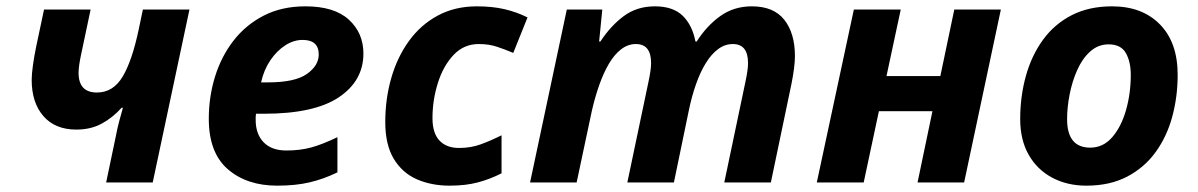

<svg xmlns="http://www.w3.org/2000/svg" viewBox="-20 -576 3781 606"><path d="M94 -428 119 -546H266L236 -404Q228 -367 228 -346Q228 -284 286 -284Q337 -284 367 -334Q397 -384 418 -484L431 -546H578L462 0H315L346 -148Q350 -170 356 -192.5Q362 -215 368 -236H364Q335 -204 300.5 -185.5Q266 -167 221 -167Q154 -167 117 -209.5Q80 -252 80 -324Q80 -342 84 -370.5Q88 -399 94 -428Z M855 10Q759 10 699 -42Q639 -94 639 -201Q639 -270 658.5 -333.5Q678 -397 716.5 -447Q755 -497 812 -526.5Q869 -556 944 -556Q1035 -556 1081 -514Q1127 -472 1127 -407Q1127 -321 1049.5 -269Q972 -217 813 -217H788Q787 -211 787 -206.5Q787 -202 787 -197Q787 -153 812 -127Q837 -101 884 -101Q927 -101 962 -110.5Q997 -120 1045 -143V-32Q1002 -11 957.5 -0.5Q913 10 855 10ZM804 -316H826Q911 -316 948.5 -342.5Q986 -369 986 -404Q986 -450 935 -450Q907 -450 880.5 -433Q854 -416 833.5 -386Q813 -356 804 -316Z M1399 10Q1342 10 1296 -10Q1250 -30 1223 -74.5Q1196 -119 1196 -191Q1196 -264 1215 -330Q1234 -396 1271 -447Q1308 -498 1362 -527Q1416 -556 1485 -556Q1534 -556 1572.5 -547Q1611 -538 1645 -521L1600 -409Q1574 -420 1548.5 -428.5Q1523 -437 1491 -437Q1444 -437 1411.5 -402.5Q1379 -368 1362 -314Q1345 -260 1345 -203Q1345 -156 1367 -132.5Q1389 -109 1429 -109Q1466 -109 1497.5 -120.5Q1529 -132 1563 -149V-29Q1528 -11 1489 -0.5Q1450 10 1399 10Z M1653 0 1769 -546H1881L1871 -445H1875Q1907 -494 1948.5 -525Q1990 -556 2047 -556Q2104 -556 2134.5 -526.5Q2165 -497 2175 -445H2179Q2210 -494 2253 -525Q2296 -556 2353 -556Q2422 -556 2455.5 -513.5Q2489 -471 2489 -399Q2489 -366 2478 -311L2413 0H2266L2333 -319Q2341 -356 2341 -377Q2341 -437 2293 -437Q2268 -437 2246.5 -421Q2225 -405 2207.5 -376.5Q2190 -348 2176.5 -309.5Q2163 -271 2154 -227L2107 0H1960L2027 -319Q2035 -356 2035 -377Q2035 -437 1987 -437Q1962 -437 1940.5 -420.5Q1919 -404 1902 -375Q1885 -346 1871.5 -308Q1858 -270 1848 -226L1800 0Z M2558 0 2675 -546H2823L2778 -336H2948L2992 -546H3139L3023 0H2876L2923 -225H2754L2706 0Z M3409 10Q3348 10 3300.5 -15.5Q3253 -41 3226.5 -88Q3200 -135 3200 -200Q3200 -272 3218 -336.5Q3236 -401 3272 -450.5Q3308 -500 3362.5 -528Q3417 -556 3490 -556Q3585 -556 3641 -499Q3697 -442 3697 -340Q3697 -271 3680 -208Q3663 -145 3627.5 -96Q3592 -47 3537.5 -18.5Q3483 10 3409 10ZM3421 -110Q3462 -110 3490.5 -143Q3519 -176 3534 -228.5Q3549 -281 3549 -340Q3549 -381 3533.5 -408.5Q3518 -436 3479 -436Q3446 -436 3421 -413.5Q3396 -391 3380 -355Q3364 -319 3356 -278Q3348 -237 3348 -200Q3348 -110 3421 -110Z"/></svg>

Font: BC Sans
Style: Bold Italic
Weight: 700
Italic angle: -12°
Designer: Monotype Design Team
Province of B.C.
Foundry: Monotype Imaging Inc.
Version: Version 2.000;GOOG;noto-source:20170915:90ef993387c0